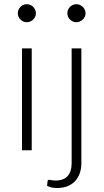

<svg xmlns="http://www.w3.org/2000/svg" viewBox="-20 -734 506 938"><path d="M135 -497.5V0H87.5V-497.5ZM155.5 -669Q155.5 -660 151.8 -652.2Q148 -644.5 142 -638.5Q136 -632.5 128 -629Q120 -625.5 111 -625.5Q102 -625.5 94 -629Q86 -632.5 80 -638.5Q74 -644.5 70.5 -652.2Q67 -660 67 -669Q67 -678 70.5 -686.2Q74 -694.5 80 -700.5Q86 -706.5 94 -710Q102 -713.5 111 -713.5Q120 -713.5 128 -710Q136 -706.5 142 -700.5Q148 -694.5 151.8 -686.2Q155.5 -678 155.5 -669ZM377.5 -497.5V63.5Q377.5 89.5 370 111.5Q362.5 133.5 347.8 149.8Q333 166 310.8 175.2Q288.5 184.5 258.5 184.5Q244 184.5 232.5 182Q221 179.5 210 174L212.5 150Q214 145.5 216.5 144.8Q219 144 223.2 144.8Q227.5 145.5 234 146.8Q240.5 148 250.5 148Q291 148 310.5 126Q330 104 330 63.5V-497.5ZM398 -669Q398 -660 394.2 -652.2Q390.5 -644.5 384.2 -638.5Q378 -632.5 370 -629Q362 -625.5 353 -625.5Q344 -625.5 336 -629Q328 -632.5 322 -638.5Q316 -644.5 312.5 -652.2Q309 -660 309 -669Q309 -678 312.5 -686.2Q316 -694.5 322 -700.5Q328 -706.5 336 -710Q344 -713.5 353 -713.5Q362 -713.5 370 -710Q378 -706.5 384.2 -700.5Q390.5 -694.5 394.2 -686.2Q398 -678 398 -669Z"/></svg>

Font: LatoLatin Light
Style: Regular
Weight: 300
Designer: Lukasz Dziedzic with Adam Twardoch and Botio Nikoltchev
Foundry: tyPoland Lukasz Dziedzic
Version: Version 2.015; 2015-08-06; http://www.latofonts.com/